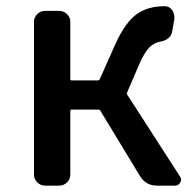

<svg xmlns="http://www.w3.org/2000/svg" viewBox="-20 -584 616 604"><path d="M379.9 -293Q377.9 -289.1 380.9 -285.2L545.9 -29.3Q549.8 -24.4 549.8 -18.6Q549.8 -14.6 546.9 -9.8Q542 0 530.3 0H473.6Q439.5 0 420.9 -29.3L295.9 -235.4Q293.9 -239.3 290 -239.3H205.1Q201.2 -239.3 201.2 -234.4V-35.2Q201.2 -20.5 190.9 -10.3Q180.7 0 166 0H122.1Q107.4 0 97.2 -10.3Q86.9 -20.5 86.9 -35.2V-515.6Q86.9 -529.3 97.2 -539.6Q107.4 -549.8 122.1 -549.8H166Q180.7 -549.8 190.9 -539.6Q201.2 -529.3 201.2 -515.6V-335Q201.2 -331.1 205.1 -331.1H288.1Q292 -331.1 293.9 -335L343.8 -447.3Q375 -514.6 410.2 -539.6Q445.3 -564.5 498 -564.5Q499 -564.5 500 -564.5Q514.6 -563.5 522.5 -550.8Q530.3 -538.1 528.3 -522.5L521.5 -484.4Q516.6 -458 480.5 -452.1Q462.9 -448.2 448.7 -433.6Q434.6 -418.9 418.9 -383.8Z"/></svg>

Font: Gen Jyuu GothicL Medium
Style: Regular
Weight: 500
Designer: [Source Han Sans]
Ryoko NISHIZUKA  (kana & ideographs); Paul D. Hunt (Latin, Greek & Cyrillic); Wenlong ZHANG  (bopomofo
Version: Version 1.002.20150607